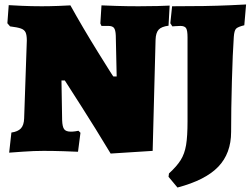

<svg xmlns="http://www.w3.org/2000/svg" viewBox="-20 -675 1121 859"><path d="M270 -315H255L258 -137Q259 -108 267 -97Q275 -86 297 -86Q307 -86 317 -87.5Q327 -89 331 -90L340 -81L329 4Q311 3 264 1.5Q217 0 175 0Q132 0 83.5 3.5Q35 7 21 8L31 -82Q60 -86 73.5 -100.5Q87 -115 88 -145L100 -494Q100 -518 94.5 -530Q89 -542 73.5 -547.5Q58 -553 25 -557L13 -571L19 -652Q32 -651 76.5 -649Q121 -647 167 -647Q201 -647 242 -648.5Q283 -650 295 -651Q351 -550 419 -440.5Q487 -331 487 -333H502L498 -516Q497 -541 490 -550Q483 -559 465 -559H434L429 -570L434 -651Q452 -650 501 -648.5Q550 -647 600 -647Q645 -647 685 -648Q725 -649 739 -650L734 -560Q702 -556 689.5 -542Q677 -528 676 -497L663 0L475 12Q405 -104 345.5 -197Q286 -290 270 -315ZM734 116 736 101Q771 69 788.5 41Q806 13 812.5 -26Q819 -65 819 -132V-508Q819 -539 812.5 -549Q806 -559 787 -559Q775 -559 765 -558Q755 -557 751 -557L742 -571L750 -647L891 -648Q952 -649 1008.5 -651.5Q1065 -654 1081 -655L1073 -562Q1044 -555 1036 -546.5Q1028 -538 1026 -510Q1021 -439 1017.5 -312Q1014 -185 1014 -85Q1014 11 956.5 71Q899 131 774 164Z"/></svg>

Font: Alegreya SC Black
Style: Regular
Weight: 900
Designer: Juan Pablo del Peral
Foundry: Huerta Tipografica
Version: Version 2.007; ttfautohint (v1.6)